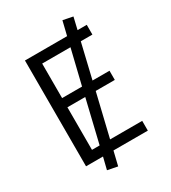

<svg xmlns="http://www.w3.org/2000/svg" viewBox="-219 -939 1025 1148"><g transform="rotate(-30 293.5 -365.0)"><path d="M165 -663.1V-424.8H302.7L360.4 -663.1ZM431.6 -663.1 375 -424.8H492.2V-361.3H360.4L290 -67.4H511.7V0H274.4L251 96.7L181.6 83L202.1 0H85V-730.5H376L399.4 -827.1L467.8 -813.5L448.2 -730.5H511.7V-663.1ZM217.8 -67.4 288.1 -361.3H165V-67.4Z"/></g></svg>

Font: Mgen+ 1c regular
Style: Regular
Weight: 400
Designer: [Source Han Sans]
Ryoko NISHIZUKA  (kana & ideographs); Paul D. Hunt (Latin, Greek & Cyrillic); Wenlong ZHANG  (bopomofo
Version: Version 1.059.20150602